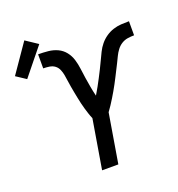

<svg xmlns="http://www.w3.org/2000/svg" viewBox="-231 -956 1001 1078"><g transform="rotate(-20 269.5 -417.5)"><path d="M195 0 244 -294Q237 -310 231.5 -327Q226 -344 221 -361Q216 -378 212 -395.5Q208 -413 204.5 -430.5Q201 -448 197.5 -466Q194 -484 191 -501.5Q188 -519 185.5 -537Q183 -555 180 -573Q177 -591 170 -607.5Q163 -624 149.5 -634.5Q136 -645 117.5 -648Q99 -651 80 -651V-735Q110 -735 140 -732Q170 -729 195.5 -717Q221 -705 238.5 -683Q256 -661 264.5 -633.5Q273 -606 276.5 -577Q280 -548 284.5 -519Q289 -490 294 -462Q299 -434 306 -406Q319 -427 331 -449Q343 -471 354.5 -493Q366 -515 377 -537Q388 -559 398.5 -581.5Q409 -604 420 -626.5Q431 -649 447 -668.5Q463 -688 484 -702.5Q505 -717 528.5 -724.5Q552 -732 575.5 -733.5Q599 -735 623 -735V-651Q604 -651 584.5 -648Q565 -645 548 -634.5Q531 -624 518.5 -607.5Q506 -591 497.5 -573Q489 -555 480 -537Q471 -519 462 -501.5Q453 -484 444 -466Q435 -448 425.5 -430.5Q416 -413 406 -395.5Q396 -378 385.5 -361Q375 -344 364 -327Q353 -310 341 -294L292 0ZM-25 -625 -84 -664 34 -835 106 -787Z"/></g></svg>

Font: Iosevka SS04 Medium Extended
Style: Italic
Weight: 500
Width: 7
Italic angle: -9°
Monospace: yes
Designer: Belleve Invis
Foundry: Belleve Invis
Version: Version 19.0.0; ttfautohint (v1.8.4)